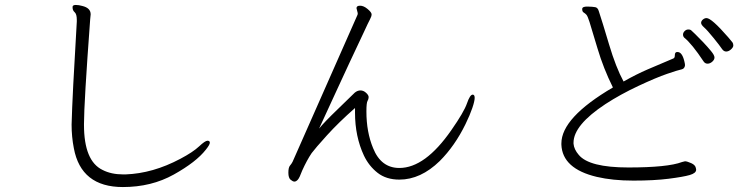

<svg xmlns="http://www.w3.org/2000/svg" viewBox="-20 -736 3040 775"><path d="M346 -678 344 -658Q319 -319 319 -236V-232Q319 -86 394 -50Q429 -32 477 -32H487Q597 -36 708 -95Q759 -122 783.5 -145Q808 -168 817.5 -168Q827 -168 827 -160Q827 -152 811 -132Q772 -82 681.5 -31.5Q591 19 476 19Q307 19 278 -138Q269 -184 269 -233Q272 -350 290 -649V-656Q290 -679 281.5 -686.5Q273 -694 273 -705V-709Q274 -716 286 -716Q298 -716 312 -712Q346 -704 346 -678Z M1459 -286Q1459 -203 1486 -138Q1518 -58 1592 -58Q1696 -58 1802 -211Q1853 -284 1865 -319Q1877 -354 1888 -354Q1896 -354 1896 -341Q1896 -328 1886.5 -300Q1877 -272 1859 -235Q1816 -147 1755 -86Q1678 -11 1592 -11Q1539 -11 1504 -38.5Q1469 -66 1449 -108Q1413 -185 1413 -281V-300Q1347 -242 1299.5 -189.5Q1252 -137 1238 -118Q1219 -90 1200 -48Q1189 -18 1182 -10.5Q1175 -3 1168.5 -3Q1162 -3 1153 -10.5Q1144 -18 1144 -39Q1144 -60 1150.5 -67.5Q1157 -75 1161 -83L1423 -676Q1424 -678 1424 -683L1419 -703Q1419 -713 1433.5 -713Q1448 -713 1464 -699.5Q1480 -686 1480 -678Q1480 -670 1473 -657Q1466 -644 1450 -609Q1388 -478 1338 -369Q1288 -260 1268 -217Q1289 -243 1341.5 -293.5Q1394 -344 1412 -362Q1423 -371 1435 -371Q1447 -371 1457.5 -361.5Q1468 -352 1468 -344Q1468 -336 1463.5 -328.5Q1459 -321 1459 -286Z M2397 -691Q2411 -649 2438.5 -556.5Q2466 -464 2497 -407Q2548 -436 2594.5 -456Q2641 -476 2698 -500Q2704 -502 2704 -513.5Q2704 -525 2712 -526H2715Q2733 -526 2742 -490Q2745 -478 2745 -473Q2745 -468 2741.5 -462.5Q2738 -457 2727.5 -455Q2717 -453 2673 -438Q2629 -423 2556.5 -389Q2484 -355 2424 -316Q2295 -231 2295 -160V-156Q2297 -133 2316 -111Q2358 -60 2516.5 -60Q2675 -60 2733 -82L2745 -85Q2753 -85 2770 -77.5Q2787 -70 2789 -57L2790 -51Q2790 -37 2764 -29.5Q2738 -22 2679 -14.5Q2620 -7 2536.5 -7Q2453 -7 2389 -22Q2250 -55 2246 -152V-157Q2246 -261 2454 -383Q2416 -459 2391.5 -541.5Q2367 -624 2359.5 -647.5Q2352 -671 2347 -676.5Q2342 -682 2336 -685.5Q2330 -689 2330 -699.5Q2330 -710 2351.5 -709.5Q2373 -709 2383 -707Q2393 -705 2397 -691ZM2832 -663Q2852 -663 2919 -586Q2933 -570 2936.5 -565Q2940 -560 2940 -552.5Q2940 -545 2930.5 -536.5Q2921 -528 2911 -528Q2901 -528 2893.5 -539.5Q2886 -551 2860.5 -582.5Q2835 -614 2822.5 -625Q2810 -636 2810 -643.5Q2810 -651 2817 -657Q2824 -663 2832 -663ZM2836 -479Q2826 -479 2820 -488Q2773 -559 2742 -584Q2737 -589 2737 -596.5Q2737 -604 2743.5 -610.5Q2750 -617 2758 -617Q2766 -617 2769 -614.5Q2772 -612 2786 -598.5Q2800 -585 2818 -566Q2836 -547 2850 -530Q2864 -513 2864 -504Q2864 -495 2855 -487Q2846 -479 2836 -479Z"/></svg>

Font: LXGW WenKai Lite Light
Style: Regular
Weight: 300
Designer: LXGW / Fontworks Inc.
Foundry: LXGW / Fontworks Inc.
Version: Version 1.511; March 25, 2025